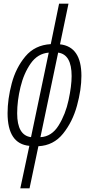

<svg xmlns="http://www.w3.org/2000/svg" viewBox="-20 -780 483 1040"><path d="M140 240 188 12Q270 8 321.5 -56Q373 -120 397 -207.5Q421 -295 421 -369Q421 -527 305 -540L351 -760H300L255 -541Q169 -536 117.5 -474.5Q66 -413 43.5 -328Q21 -243 21 -167Q21 -1 139 10L90 240ZM295 -495Q368 -485 368 -368Q368 -315 351.5 -238Q335 -161 297.5 -100.5Q260 -40 199 -37ZM73 -166Q73 -234 91 -308.5Q109 -383 146.5 -436.5Q184 -490 244 -495L148 -37Q73 -47 73 -166Z"/></svg>

Font: Noto Sans Display Condensed Light
Style: Italic
Weight: 300
Width: 3
Designer: Monotype Design team
Foundry: Monotype Imaging Inc.
Version: 1.000